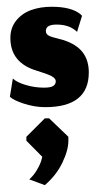

<svg xmlns="http://www.w3.org/2000/svg" viewBox="-20 -310 285 568"><path d="M112.7 237.7Q146.7 208.3 164.5 171.3Q182.3 134.3 182.3 106.3V94.7L125.3 40H112.7L58 94.7V106.3L105 153.7Q102 169 94.3 183.7Q86.7 198.3 79.8 206.7Q73 215 66.7 220.7ZM113.7 7Q242.7 7 242.7 -95.7Q242.7 -131 225 -154.7Q207.3 -178.3 168.3 -191.3Q161.3 -193.3 151.7 -195.8Q142 -198.3 136.7 -199.8Q131.3 -201.3 125.8 -203.8Q120.3 -206.3 118 -209.8Q115.7 -213.3 115.7 -218.7Q115.7 -237.3 147.3 -237.3Q186 -237.3 208 -215.7L222.7 -263.3Q222.7 -263.3 216.7 -269Q189.7 -290 132.7 -290Q99.3 -290 72.3 -280.3Q45.3 -270.7 28 -249.2Q10.7 -227.7 10.7 -197.7Q10.7 -124.3 88.3 -101Q118.3 -92 131.7 -85.2Q145 -78.3 145 -69.7Q145 -60.7 137.5 -55.7Q130 -50.7 110 -50.7Q82.3 -50.7 55.8 -58.7Q29.3 -66.7 18 -77.7L9.3 -24Q18.3 -14 50.3 -3.5Q82.3 7 113.7 7Z"/></svg>

Font: Jomhuria
Style: Regular
Weight: 400
Designer: Arabic design by Kourosh Beigpour, Latin design by Eben Sorkin, engineering by Lasse Fister and Khaled Hosney
Version: Version 1.0000